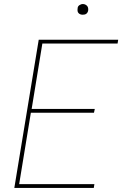

<svg xmlns="http://www.w3.org/2000/svg" viewBox="-20 -932 640 952"><path d="M51 0 172 -735H566L563 -716H190L137 -392H450L446 -373H133L75 -19H448L445 0ZM390 -859Q384 -859 378.5 -861Q373 -863 369 -867.5Q365 -872 364.5 -878.5Q364 -885 365 -891Q365 -896 367.5 -900Q370 -904 374 -906.5Q378 -909 382 -910.5Q386 -912 391 -912Q397 -912 402.5 -909.5Q408 -907 412 -902.5Q416 -898 417 -891.5Q418 -885 417 -879Q416 -874 413.5 -870Q411 -866 407.5 -863.5Q404 -861 399.5 -860Q395 -859 390 -859Z"/></svg>

Font: Iosevka Thin Extended
Style: Italic
Weight: 100
Width: 7
Italic angle: -9°
Monospace: yes
Designer: Belleve Invis
Foundry: Belleve Invis
Version: Version 32.5.0; ttfautohint (v1.8.4)